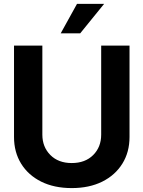

<svg xmlns="http://www.w3.org/2000/svg" viewBox="-20 -964 744 996"><path d="M352.1 11.7Q261.2 11.7 193.8 -21.7Q126.5 -55.2 89.6 -115Q52.7 -174.8 52.7 -253.4V-727.5H199.7V-265.6Q199.7 -201.7 241.2 -159.9Q282.7 -118.2 352.1 -118.2Q421.9 -118.2 463.4 -159.7Q504.9 -201.2 504.9 -265.6V-727.5H651.9V-253.4Q651.9 -174.8 614.7 -115Q577.6 -55.2 510.3 -21.7Q442.9 11.7 352.1 11.7ZM294.9 -791 379.4 -943.8H520L396 -791Z"/></svg>

Font: Inter Display
Style: Bold
Weight: 700
Designer: Rasmus Andersson
Foundry: rsms
Version: Version 4.001;git-9221beed3